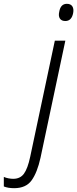

<svg xmlns="http://www.w3.org/2000/svg" viewBox="-155 -745 404 1005"><path d="M187 -635Q167 -635 158.5 -648Q150 -661 155 -683Q162 -725 195 -725Q215 -725 223.5 -712Q232 -699 228 -677Q220 -635 187 -635ZM-81 240Q-113 240 -135 231V181Q-124 186 -110.5 188.5Q-97 191 -86 191Q-49 191 -29.5 164Q-10 137 3 76L132 -532H187L57 81Q40 158 10.5 199Q-19 240 -81 240Z"/></svg>

Font: Noto Sans SemiCondensed Light
Style: Italic
Weight: 300
Width: 4
Italic angle: -12°
Designer: Monotype Design Team
Foundry: Monotype Imaging Inc.
Version: Version 2.013; ttfautohint (v1.8.4.7-5d5b)